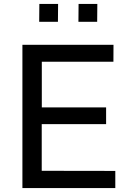

<svg xmlns="http://www.w3.org/2000/svg" viewBox="-20 -949 662 969"><path d="M93.1 -723H552.8L552.4 -637.6H191V-407H515.5V-322.5H190.6V-87L561.9 -86.4V0H93.1ZM376.6 -929H471.2L470.4 -839H375.8ZM178.6 -929H273.2L272.4 -839H177.8Z"/></svg>

Font: Public Sans VF
Style: Regular
Weight: 400
Designer: Pablo Impallari, Rodrigo Fuenzalida (Modified by Dan O. Williams and USWDS)
Version: Version 1.003